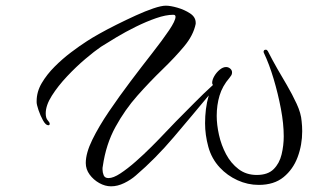

<svg xmlns="http://www.w3.org/2000/svg" viewBox="-20 -637 1096 676"><path d="M371 19Q350 19 329.5 7.5Q309 -4 295.5 -22.5Q282 -41 282 -63Q282 -98 305 -145Q328 -192 364 -245Q400 -298 440 -351Q480 -404 516 -450Q552 -496 575 -530Q598 -564 598 -578Q598 -585 590 -585Q564 -585 529.5 -573Q495 -561 458.5 -543Q422 -525 389.5 -505.5Q357 -486 335 -472Q313 -457 280.5 -429.5Q248 -402 216 -368Q184 -334 162.5 -300Q141 -266 141 -238Q141 -221 148 -213.5Q155 -206 155 -201Q155 -196 150 -196Q141 -196 131.5 -213Q122 -230 115.5 -249.5Q109 -269 109 -277V-281Q109 -314 127 -344.5Q145 -375 172.5 -402.5Q200 -430 230.5 -453Q261 -476 286 -492Q301 -502 328.5 -517.5Q356 -533 390 -550Q424 -567 458 -582.5Q492 -598 520 -607.5Q548 -617 564 -617Q580 -617 604.5 -610Q629 -603 649 -590Q669 -577 669 -557V-553Q661 -513 628.5 -474Q596 -435 552 -392.5Q508 -350 464 -300.5Q420 -251 386.5 -190Q353 -129 342 -52Q341 -49 341 -46Q341 -43 341 -40Q341 -30 345 -20Q349 -10 362 -10Q379 -10 404 -26.5Q429 -43 457.5 -68Q486 -93 514 -121Q542 -149 564.5 -173Q587 -197 600 -210Q632 -242 664 -274.5Q696 -307 730 -338Q727 -340 727 -345Q727 -356 734.5 -369Q742 -382 753.5 -391.5Q765 -401 776 -401Q784 -401 790.5 -395.5Q797 -390 797 -382Q797 -376 794.5 -372Q792 -368 788 -363Q763 -334 753 -300.5Q743 -267 743 -229Q743 -198 751 -162Q759 -126 776 -94Q793 -62 820 -41.5Q847 -21 884 -21Q923 -21 943.5 -41.5Q964 -62 971.5 -93.5Q979 -125 979 -157Q979 -201 969 -254Q959 -307 943.5 -359Q928 -411 909 -451Q909 -452 908.5 -452.5Q908 -453 908 -454Q908 -462 916 -462Q920 -462 923 -457Q931 -441 939.5 -425.5Q948 -410 957 -394Q971 -370 990 -337.5Q1009 -305 1024.5 -271.5Q1040 -238 1042 -210Q1043 -201 1043.5 -192.5Q1044 -184 1044 -175Q1044 -127 1028 -84Q1012 -41 978.5 -13.5Q945 14 891 14Q852 14 816 -2.5Q780 -19 754 -47Q725 -78 713.5 -120Q702 -162 702 -203Q702 -228 705 -252.5Q708 -277 715 -301Q657 -231 592 -154.5Q527 -78 458 -19Q441 -4 417.5 7.5Q394 19 371 19Z"/></svg>

Font: The Nautigal
Style: Bold
Weight: 700
Designer: Robert E. Leuschke
Foundry: Robert E. Leuschke
Version: Version 1.100; ttfautohint (v1.8.3)